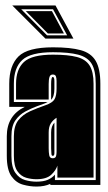

<svg xmlns="http://www.w3.org/2000/svg" viewBox="-20 -680 396 706"><path d="M114 6Q90 6 64.5 -1Q39 -8 22 -32Q5 -56 5 -107V-179Q5 -255 71 -287H14V-372Q14 -439 48 -472.5Q82 -506 175 -506Q239 -506 277 -495.5Q315 -485 332 -456Q349 -427 349 -372V0H165V-4Q144 6 114 6ZM114 -12Q140 -12 156 -19Q172 -26 182 -38V-18H332V-372Q332 -421 317 -445.5Q302 -470 267.5 -479Q233 -488 175 -488Q93 -488 62 -459.5Q31 -431 31 -372V-305H155Q149 -301 138.5 -297.5Q128 -294 115 -289Q96 -282 74 -270.5Q52 -259 37 -238Q22 -217 22 -179V-107Q22 -65 36.5 -44.5Q51 -24 72 -18Q93 -12 114 -12ZM114 -21Q95 -21 76 -26.5Q57 -32 44 -50.5Q31 -69 31 -107V-179Q31 -217 47.5 -238Q64 -259 91 -271Q118 -283 147 -293Q173 -302 180.5 -315Q188 -328 188 -354V-382Q188 -393 185.5 -399.5Q183 -406 174 -406Q165 -406 162 -397Q159 -388 159 -371V-314H39V-372Q39 -425 68 -452Q97 -479 175 -479Q230 -479 262.5 -470.5Q295 -462 309.5 -439Q324 -416 324 -372V-27H191V-71Q186 -54 168.5 -37.5Q151 -21 114 -21ZM168 -313V-371Q168 -397 174 -397Q180 -397 180 -382V-354Q180 -325 168 -313ZM174 -98Q186 -98 187 -110Q188 -116 188 -123.5Q188 -131 188 -141V-247Q175 -239 167 -226.5Q159 -214 159 -193V-135Q159 -120 161 -109Q163 -98 174 -98ZM174 -107Q169 -107 169 -116L168 -135V-193Q168 -216 180 -229V-117Q180 -107 174 -107ZM184 -660 250 -538H147L25 -660ZM227 -550 175 -646H58L153 -550ZM215 -557H156L75 -639H171Z"/></svg>

Font: Alumni Sans Collegiate One SC
Style: Regular
Weight: 400
Designer: Robert E. Leuschke
Foundry: Robert E. Leuschke
Version: Version 1.100